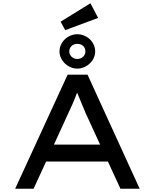

<svg xmlns="http://www.w3.org/2000/svg" viewBox="-20 -1158 950 1178"><path d="M582 -1048 535 -1138 352 -1025 380 -973ZM454 -737C512 -737 564 -786 564 -842C564 -902 512 -948 454 -948C398 -948 345 -902 345 -842C345 -786 398 -737 454 -737ZM454 -796C427 -796 405 -817 405 -842C405 -870 427 -889 454 -889C481 -889 504 -873 504 -842C504 -817 482 -796 454 -796ZM186 0 263 -167H642L719 0H837L517 -700H395L73 0ZM398 -461C416 -498 436 -543 452 -587C453 -588 453 -589 453 -590C454 -589 454 -589 454 -588C472 -545 491 -497 505 -465L594 -271H311Z"/></svg>

Font: Lexend Peta
Style: Regular
Weight: 400
Designer: Bonnie Shaver-Troup, Thomas Jockin
Foundry: Lexend
Version: Version 1.007